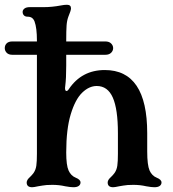

<svg xmlns="http://www.w3.org/2000/svg" viewBox="-58 -776 725 806"><path d="M54 -10Q54 -16 58 -22Q62 -28 68 -33Q78 -43 83 -50Q92 -63 94.5 -80.5Q97 -98 97 -130V-546H-6Q-22 -546 -30 -554.5Q-38 -563 -38 -574Q-38 -586 -30 -594Q-22 -602 -6 -602H97V-606Q97 -659 87 -686Q83 -696 76 -701Q69 -706 57 -706Q48 -706 42.5 -711.5Q37 -717 37 -726Q37 -734 44.5 -740Q52 -746 67 -746H125Q160 -746 197 -753Q212 -756 223 -756Q240 -756 240 -741Q240 -732 229 -706Q223 -690 221.5 -669Q220 -648 220 -606V-602H384Q400 -602 408.5 -593.5Q417 -585 417 -574Q417 -563 408.5 -554.5Q400 -546 384 -546H220V-501Q220 -447 216 -416L215 -407Q215 -394 221 -394Q226 -394 231 -402Q285 -482 382 -482Q560 -482 560 -217V-140Q560 -83 570 -60Q580 -38 600 -30Q620 -22 620 -10Q620 -1 612.5 4.5Q605 10 590 10Q578 10 556 6Q530 0 502 0Q475 0 460 3Q445 6 442 6Q424 10 417 10Q394 10 394 -10Q394 -16 398 -22Q402 -28 408 -33Q418 -43 423 -50Q432 -63 434.5 -80.5Q437 -98 437 -130V-217Q437 -318 415.5 -366.5Q394 -415 348 -415Q316 -415 287 -387Q258 -359 239 -296.5Q220 -234 220 -136Q220 -82 230 -60Q240 -38 260 -30Q280 -22 280 -10Q280 -1 272.5 4.5Q265 10 250 10Q238 10 216 6Q190 0 162 0Q135 0 120 3Q105 6 102 6Q84 10 77 10Q54 10 54 -10Z"/></svg>

Font: Raigarh Medium
Style: Regular
Weight: 500
Designer: jaikishan Patel
Foundry: MagicType
Version: Version 1.000